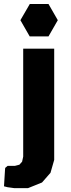

<svg xmlns="http://www.w3.org/2000/svg" viewBox="-51 -762 354 960"><path d="M220 -518.5V1V37.5L201.5 102L159 150.5L89.5 178.5H38H19L-13.5 174L-31 169.5L-26 88L-25 77.5L-13 67.5H5H23L46 61.5L59.5 46.5L65 21V1V-518.5ZM238 -661 191.5 -742H98L51 -661L97.5 -580H191.5Z"/></svg>

Font: LatoHex
Style: Regular
Weight: 900
Designer: Lukasz Dziedzic
Foundry: tyPoland Lukasz Dziedzic
Version: Version 1.104; Western+Polish opensource